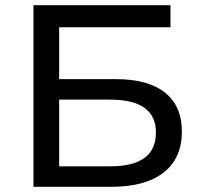

<svg xmlns="http://www.w3.org/2000/svg" viewBox="-20 -720 771 740"><path d="M109 0V-700H637V-615H208V-415H426Q551 -415 616 -363Q681 -311 681 -213Q681 -110 610.5 -55Q540 0 409 0ZM208 -79H405Q581 -79 581 -209Q581 -336 405 -336H208Z"/></svg>

Font: Montserrat
Style: Regular
Weight: 500
Designer: Julieta Ulanovsky
Foundry: Julieta Ulanovsky
Version: Version 7.200;PS 007.200;hotconv 1.0.88;makeotf.lib2.5.64775